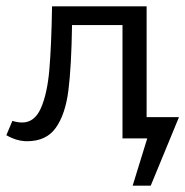

<svg xmlns="http://www.w3.org/2000/svg" viewBox="-30 -436 584 605"><path d="M445 149H388L434 0H356V-357H197Q195 -226 185.5 -151Q176 -76 146 -33.5Q116 9 55 9Q23 9 -10 -10L9 -55Q26 -50 40 -50Q79 -50 99 -95.5Q119 -141 125.5 -216.5Q132 -292 134 -416H432V-67H534Z"/></svg>

Font: Ysabeau Infant Medium
Style: Regular
Weight: 500
Designer: Christian Thalmann (Catharsis Fonts)
Version: Version 0.003